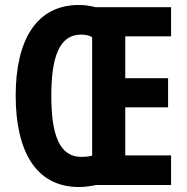

<svg xmlns="http://www.w3.org/2000/svg" viewBox="-20 -743 749 771"><path d="M297 -723C124 -723 43 -579 43 -359C43 -141 121 8 297 8C324 8 346 4 365 0H667V-119H483V-312H655V-429H483V-597H667V-714H364C345 -719 323 -723 297 -723ZM304 -604C323 -604 338 -601 350 -594V-118C339 -115 324 -113 305 -113C219 -114 186 -201 186 -358C186 -514 218 -603 304 -604Z"/></svg>

Font: Noto Sans Hebrew ExtraCondensed
Style: Bold
Weight: 700
Width: 2
Designer: Monotype Design Team
Foundry: Monotype Imaging Inc.
Version: Version 2.004